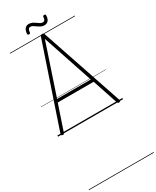

<svg xmlns="http://www.w3.org/2000/svg" viewBox="-592 -1778 2282 2814"><g transform="rotate(-30 549.5 -371.0)"><path d="M70 13Q55 10 50.5 3Q46 -4 50 -16L516 -1397Q520 -1410 527.5 -1415Q535 -1420 549 -1420Q564 -1420 571 -1415Q578 -1410 582 -1397L1049 -16Q1053 -4 1048.5 3Q1044 10 1029 13Q1015 15 1008 10.5Q1001 6 996 -10L854 -436H246L103 -10Q98 5 91 10Q84 15 70 13ZM264 -486H834L549 -1338ZM382 -1511Q359 -1511 359 -1531Q361 -1585 385.5 -1615.5Q410 -1646 451 -1646Q484 -1646 510 -1633.5Q536 -1621 558 -1604.5Q580 -1588 601.5 -1575Q623 -1562 645 -1562Q667 -1562 678.5 -1579.5Q690 -1597 691 -1630Q693 -1647 715 -1647Q729 -1647 734 -1642.5Q739 -1638 738 -1627Q737 -1572 712.5 -1542.5Q688 -1513 644 -1513Q613 -1513 587 -1526Q561 -1539 539 -1555.5Q517 -1572 495.5 -1585Q474 -1598 452 -1598Q431 -1598 419.5 -1581Q408 -1564 406 -1530Q405 -1520 399.5 -1515.5Q394 -1511 382 -1511ZM0 895H1099V905H0ZM0 -20H1099V0H0ZM0 -505H1099V-500H0ZM0 -1415H1099V-1405H0Z"/></g></svg>

Font: Playwrite BE WAL Guides
Style: Regular
Weight: 400
Designer: Veronika Burian, José Scaglione
Foundry: TypeTogether
Version: Version 1.003